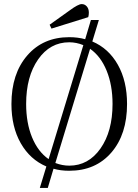

<svg xmlns="http://www.w3.org/2000/svg" viewBox="-20 -824 678 940"><path d="M412 -740 232 -684 223 -703 321 -773Q363 -804 380 -804Q395 -804 405 -792.5Q415 -781 415 -762Q415 -750 412 -740ZM432 -621Q512 -587 557 -507Q602 -427 602 -315Q602 -166 525 -77Q448 12 319 12Q276 12 242 2L214 96H175L207 -9Q127 -43 81.5 -123Q36 -203 36 -315Q36 -463 113.5 -552.5Q191 -642 319 -642Q361 -642 397 -632L425 -726H464ZM108 -315Q108 -222 137 -151.5Q166 -81 218 -45L388 -603Q354 -617 319 -617Q225 -617 166.5 -533Q108 -449 108 -315ZM319 -13Q413 -13 472 -97Q531 -181 531 -315Q531 -407 502 -478Q473 -549 421 -585L251 -26Q285 -13 319 -13Z"/></svg>

Font: Arapey Thin
Style: Regular
Weight: 100
Designer: Eduardo Rodriguez Tunni
Foundry: Eduardo Rodriguez Tunni
Version: Version 4.000;hotconv 1.0.109;makeotfexe 2.5.65596